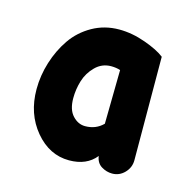

<svg xmlns="http://www.w3.org/2000/svg" viewBox="-63 -707 455 464"><g transform="rotate(15 164.5 -475.5)"><path d="M254.9 -305.2Q240.7 -305.2 228 -313Q215.3 -320.8 212.9 -337.9Q189.9 -309.1 146 -309.1Q96.7 -309.1 61.3 -351.3Q25.9 -393.6 25.9 -455.1Q25.9 -489.3 36.4 -522.9Q46.9 -556.6 65.9 -584.2Q85 -611.8 115.2 -628.9Q145.5 -646 182.1 -646Q214.4 -646 247.8 -634Q281.2 -622.1 297.9 -608.9L298.8 -350.1Q298.8 -332 285.9 -318.6Q272.9 -305.2 254.9 -305.2ZM162.1 -398.9Q189 -398.9 207 -417L209 -551.8Q198.7 -555.2 186 -555.2Q163.1 -555.2 146.7 -538.8Q130.4 -522.5 123.8 -501Q117.2 -479.5 117.2 -457Q117.2 -428.2 130.9 -413.6Q144.5 -398.9 162.1 -398.9Z"/></g></svg>

Font: Comic Neue
Style: Bold
Weight: 700
Designer: Craig Rozynski
Foundry: Craig Rozynski
Version: Version 2.003;hotconv 1.0.109;makeotfexe 2.5.65596